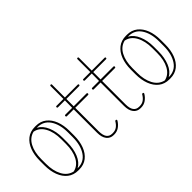

<svg xmlns="http://www.w3.org/2000/svg" viewBox="-43 -1121 1586 1586"><g transform="rotate(-45 750.0 -327.5)"><path d="M44 -278Q44 -344 63.5 -395Q83 -446 120.5 -475.5Q158 -505 213 -505H224Q278 -505 315.5 -475.5Q353 -446 372.5 -395Q392 -344 392 -278V-224Q392 -158 372.5 -106.5Q353 -55 315.5 -25.5Q278 4 224 4H213Q158 4 120.5 -25.5Q83 -55 63.5 -106.5Q44 -158 44 -224ZM312 -224Q312 -151 289 -94.5Q266 -38 221 -13H224Q296 -13 335 -71.5Q374 -130 374 -224V-278Q374 -372 335.5 -430Q297 -488 224 -488H219Q264 -464 288 -407.5Q312 -351 312 -278ZM62 -278V-224Q62 -142 92 -86Q122 -30 179 -17Q234 -28 264.5 -83.5Q295 -139 295 -224V-278Q295 -362 264 -418Q233 -474 177 -484Q121 -470 91.5 -415Q62 -360 62 -278Z M716 -68Q719 -72 724 -72Q733 -72 733 -64Q733 -60 732 -59Q715 -31 690 -13.5Q665 4 633 4H626Q587 4 564.5 -25Q542 -54 542 -107V-380H462Q454 -380 454 -389Q454 -398 462 -398H542L543 -484H462Q454 -484 454 -493Q454 -501 462 -501H543V-651Q543 -659 552 -659Q560 -659 560 -651V-501H709Q718 -501 718 -493Q718 -484 709 -484H560V-398H709Q718 -398 718 -389Q718 -380 709 -380H560V-107Q560 -13 626 -13H633Q661 -13 681 -27.5Q701 -42 716 -68Z M1030 -68Q1033 -72 1038 -72Q1047 -72 1047 -64Q1047 -60 1046 -59Q1029 -31 1004 -13.5Q979 4 947 4H940Q901 4 878.5 -25Q856 -54 856 -107V-380H776Q768 -380 768 -389Q768 -398 776 -398H856L857 -484H776Q768 -484 768 -493Q768 -501 776 -501H857V-651Q857 -659 866 -659Q874 -659 874 -651V-501H1023Q1032 -501 1032 -493Q1032 -484 1023 -484H874V-398H1023Q1032 -398 1032 -389Q1032 -380 1023 -380H874V-107Q874 -13 940 -13H947Q975 -13 995 -27.5Q1015 -42 1030 -68Z M1108 -278Q1108 -344 1127.5 -395Q1147 -446 1184.5 -475.5Q1222 -505 1277 -505H1288Q1342 -505 1379.5 -475.5Q1417 -446 1436.5 -395Q1456 -344 1456 -278V-224Q1456 -158 1436.5 -106.5Q1417 -55 1379.5 -25.5Q1342 4 1288 4H1277Q1222 4 1184.5 -25.5Q1147 -55 1127.5 -106.5Q1108 -158 1108 -224ZM1376 -224Q1376 -151 1353 -94.5Q1330 -38 1285 -13H1288Q1360 -13 1399 -71.5Q1438 -130 1438 -224V-278Q1438 -372 1399.5 -430Q1361 -488 1288 -488H1283Q1328 -464 1352 -407.5Q1376 -351 1376 -278ZM1126 -278V-224Q1126 -142 1156 -86Q1186 -30 1243 -17Q1298 -28 1328.5 -83.5Q1359 -139 1359 -224V-278Q1359 -362 1328 -418Q1297 -474 1241 -484Q1185 -470 1155.5 -415Q1126 -360 1126 -278Z"/></g></svg>

Font: Libertine Sup Thin
Style: Regular
Weight: 100
Designer: Bastien Sozeau
Foundry: NBR — Bastien Sozeau
Version: Version 2.003; ttfautohint (v1.8.4.7-5d5b);gftools[0.9.33]